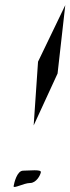

<svg xmlns="http://www.w3.org/2000/svg" viewBox="-20 -738 274 747"><path d="M33 -14C31 -2 73 -26 97 -26C121 -26 137 -56 139 -68C141 -80 94 -74 70 -74C46 -74 35 -26 33 -14ZM128 -498 111 -250 204 -452 234 -718Z"/></svg>

Font: Corrode
Style: Ita
Weight: 400
Designer: Mew Too
Version: Version 0.532